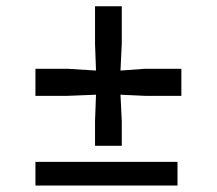

<svg xmlns="http://www.w3.org/2000/svg" viewBox="-20 -576 673 596"><path d="M275 -123.5V-200.5L278 -282L189.5 -278.5H90V-362.5H189.5L278 -357L275 -440V-556.5H358V-440L354 -357L430 -362.5H543V-278.5H430L354 -282L358 -200.5V-123.5ZM90 0V-73.5H531V0Z"/></svg>

Font: Merriweather Light 18pt SemiBold
Style: Regular
Weight: 600
Version: Version 2.100